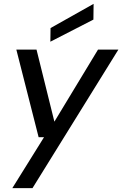

<svg xmlns="http://www.w3.org/2000/svg" viewBox="-20 -759 636 999"><path d="M44 220 209 -45H181L65 -501H170L263 -126L490 -501H596L149 220ZM242 -542 243 -613 467 -739 466 -657Z"/></svg>

Font: DM Sans 17pt Medium
Style: Italic
Weight: 500
Italic angle: -10°
Version: Version 4.004;gftools[0.9.30]